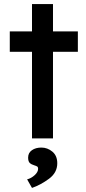

<svg xmlns="http://www.w3.org/2000/svg" viewBox="-20 -679 424 942"><path d="M137 0V-659H240V0ZM28 -425V-525H362V-425ZM167 149Q167 141 162.5 138Q158 135 148 132Q134 128 126 120.5Q118 113 118 94Q118 71 136.5 58Q155 45 183 45Q213 45 237 65Q261 85 261 122Q261 168 220.5 198Q180 228 137 243L113 201Q133 196 150 180.5Q167 165 167 149Z"/></svg>

Font: Lexend
Style: Regular
Weight: 400
Designer: Thomas Jockin
Foundry: Lexend
Version: Version 1.000